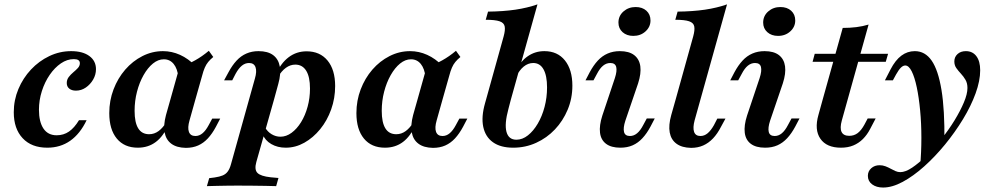

<svg xmlns="http://www.w3.org/2000/svg" viewBox="-20 -661 4525 874"><path d="M195.2 11.3Q123.4 11.3 83.1 -31.9Q42.7 -75 42.7 -150Q42.7 -205.6 63.7 -255.6Q84.7 -305.6 121 -344.4Q157.3 -383.1 204.4 -405.6Q251.6 -428.2 304 -428.2Q356.5 -428.2 386.7 -406Q416.9 -383.9 416.9 -346Q416.9 -321 404 -298.8Q391.1 -276.6 370.6 -262.5Q350 -248.4 325.8 -248.4Q306.5 -248.4 295.2 -257.7Q283.9 -266.9 283.9 -283.1Q283.9 -298.4 292.7 -310.1Q301.6 -321.8 313.7 -331.9Q325.8 -341.9 334.7 -351.6Q343.5 -361.3 343.5 -373.4Q343.5 -391.9 316.1 -391.9Q285.5 -391.9 257.3 -372.6Q229 -353.2 206.5 -320.6Q183.9 -287.9 170.6 -246.4Q157.3 -204.8 157.3 -161.3Q157.3 -106.5 177.8 -75.8Q198.4 -45.2 237.9 -45.2Q269.4 -45.2 294 -62.1Q318.5 -79 339.5 -113.7H374.2Q344.4 -51.6 299.6 -20.2Q254.8 11.3 195.2 11.3Z M607.3 11.3Q546 11.3 511.7 -30.2Q477.4 -71.8 477.4 -146Q477.4 -203.2 496.8 -254Q516.1 -304.8 550 -344Q583.9 -383.1 628.2 -405.6Q672.6 -428.2 721.8 -428.2Q762.1 -428.2 799.6 -411.3Q837.1 -394.4 869.4 -361.3L791.9 -309.7Q787.9 -348.4 770.6 -369.8Q753.2 -391.1 725.8 -391.1Q700 -391.1 676.2 -371.8Q652.4 -352.4 633.5 -319Q614.5 -285.5 603.6 -243.5Q592.7 -201.6 592.7 -156.5Q592.7 -103.2 609.3 -76.6Q625.8 -50 658.9 -50Q682.3 -50 702 -64.5Q721.8 -79 738.7 -107.3L746.8 -93.5Q724.2 -41.1 689.5 -14.9Q654.8 11.3 607.3 11.3ZM755.6 -208.1 796.8 -354.8Q836.3 -368.5 868.1 -386.3Q900 -404 930.6 -429.8L950.8 -401.6Q937.1 -390.3 927.8 -379Q918.5 -367.7 912.1 -352.8Q905.6 -337.9 900 -316.1L869.4 -208.1ZM842.7 -112.9Q833.1 -79.8 839.9 -60.9Q846.8 -41.9 869.4 -41.9Q887.1 -41.9 902 -54.4Q916.9 -66.9 929.8 -91.1L946 -121H982.3L962.9 -83.9Q946 -52.4 926.2 -31Q906.5 -9.7 881.9 1.2Q857.3 12.1 825.8 12.1Q783.9 11.3 759.7 -6.9Q735.5 -25 729.4 -58.1Q723.4 -91.1 735.5 -137.1L755.6 -208.1H869.4Z M1375.8 -427.4Q1436.3 -427.4 1471 -385.5Q1505.6 -343.5 1505.6 -269.4Q1505.6 -213.7 1487.5 -162.9Q1469.4 -112.1 1437.5 -73Q1405.6 -33.9 1365.3 -11.3Q1325 11.3 1280.6 11.3Q1243.5 11.3 1214.9 -5.2Q1186.3 -21.8 1175 -50.8L1186.3 -81.5Q1197.6 -61.3 1216.5 -50Q1235.5 -38.7 1256.5 -38.7Q1283.1 -38.7 1307.3 -56.5Q1331.5 -74.2 1350.4 -104.8Q1369.4 -135.5 1380.2 -175Q1391.1 -214.5 1391.1 -258.1Q1391.1 -311.3 1373.8 -339.1Q1356.5 -366.9 1324.2 -366.9Q1301.6 -366.9 1281.5 -352.4Q1261.3 -337.9 1244.4 -308.9L1236.3 -323.4Q1258.9 -374.2 1294.4 -400.8Q1329.8 -427.4 1375.8 -427.4ZM1113.7 -208.1 1140.3 -303.2Q1150 -336.3 1143.1 -355.2Q1136.3 -374.2 1113.7 -374.2Q1096 -374.2 1081 -362.1Q1066.1 -350 1052.4 -325L1037.1 -295.2H1000L1020.2 -332.3Q1037.1 -363.7 1056.9 -385.1Q1076.6 -406.5 1101.6 -417.3Q1126.6 -428.2 1156.5 -428.2Q1199.2 -428.2 1223.4 -410.1Q1247.6 -391.9 1253.6 -358.5Q1259.7 -325 1246.8 -279L1227.4 -208.1ZM1060.5 183.9Q1034.7 183.9 1012.1 184.3Q989.5 184.7 967.7 185.1Q946 185.5 921.8 186.3L932.3 150L957.3 146.8Q979.8 143.5 994 137.5Q1008.1 131.5 1016.9 119.4Q1025.8 107.3 1031.5 86.3L1113.7 -208.1H1227.4L1146.8 76.6Q1137.1 111.3 1152 126.2Q1166.9 141.1 1212.1 146L1247.6 149.2L1237.1 186.3Q1216.9 185.5 1189.1 185.1Q1161.3 184.7 1128.6 184.3Q1096 183.9 1060.5 183.9Z M1732.3 11.3Q1671 11.3 1636.7 -30.2Q1602.4 -71.8 1602.4 -146Q1602.4 -203.2 1621.8 -254Q1641.1 -304.8 1675 -344Q1708.9 -383.1 1753.2 -405.6Q1797.6 -428.2 1846.8 -428.2Q1887.1 -428.2 1924.6 -411.3Q1962.1 -394.4 1994.4 -361.3L1916.9 -309.7Q1912.9 -348.4 1895.6 -369.8Q1878.2 -391.1 1850.8 -391.1Q1825 -391.1 1801.2 -371.8Q1777.4 -352.4 1758.5 -319Q1739.5 -285.5 1728.6 -243.5Q1717.7 -201.6 1717.7 -156.5Q1717.7 -103.2 1734.3 -76.6Q1750.8 -50 1783.9 -50Q1807.3 -50 1827 -64.5Q1846.8 -79 1863.7 -107.3L1871.8 -93.5Q1849.2 -41.1 1814.5 -14.9Q1779.8 11.3 1732.3 11.3ZM1880.6 -208.1 1921.8 -354.8Q1961.3 -368.5 1993.1 -386.3Q2025 -404 2055.6 -429.8L2075.8 -401.6Q2062.1 -390.3 2052.8 -379Q2043.5 -367.7 2037.1 -352.8Q2030.6 -337.9 2025 -316.1L1994.4 -208.1ZM1967.7 -112.9Q1958.1 -79.8 1964.9 -60.9Q1971.8 -41.9 1994.4 -41.9Q2012.1 -41.9 2027 -54.4Q2041.9 -66.9 2054.8 -91.1L2071 -121H2107.3L2087.9 -83.9Q2071 -52.4 2051.2 -31Q2031.5 -9.7 2006.9 1.2Q1982.3 12.1 1950.8 12.1Q1908.9 11.3 1884.7 -6.9Q1860.5 -25 1854.4 -58.1Q1848.4 -91.1 1860.5 -137.1L1880.6 -208.1H1994.4Z M2316.1 11.3Q2258.9 11.3 2224.2 -13.3Q2189.5 -37.9 2179.8 -83.5Q2170.2 -129 2187.9 -191.1L2192.7 -208.1H2305.6L2294.4 -165.3Q2275.8 -96.8 2285.5 -60.9Q2295.2 -25 2330.6 -25Q2358.1 -25 2383.1 -44.8Q2408.1 -64.5 2427.8 -98Q2447.6 -131.5 2458.9 -174.2Q2470.2 -216.9 2470.2 -262.9Q2470.2 -316.9 2454 -345.6Q2437.9 -374.2 2407.3 -374.2Q2383.9 -374.2 2363.7 -357.7Q2343.5 -341.1 2329 -310.5L2330.6 -340.3Q2349.2 -382.3 2382.7 -405.2Q2416.1 -428.2 2458.1 -428.2Q2517.7 -428.2 2551.6 -385.9Q2585.5 -343.5 2585.5 -271Q2585.5 -212.9 2564.1 -161.7Q2542.7 -110.5 2506 -71.8Q2469.4 -33.1 2420.6 -10.9Q2371.8 11.3 2316.1 11.3ZM2192.7 -208.1 2272.6 -495.2Q2280.6 -524.2 2277.4 -540.7Q2274.2 -557.3 2254 -564.1Q2233.9 -571 2191.1 -571L2201.6 -608.1Q2271 -608.9 2325.8 -616.9Q2380.6 -625 2426.6 -641.1L2305.6 -208.1Z M2826.6 -111.3Q2816.1 -79 2820.6 -60.5Q2825 -41.9 2847.6 -41.9Q2865.3 -41.9 2880.2 -54.4Q2895.2 -66.9 2908.1 -91.9L2924.2 -121.8H2960.5L2941.1 -84.7Q2924.2 -53.2 2904.4 -31.9Q2884.7 -10.5 2860.1 0.4Q2835.5 11.3 2804 11.3Q2762.1 11.3 2738.7 -6.5Q2715.3 -24.2 2711.3 -56.9Q2707.3 -89.5 2721.8 -134.7L2779 -305.6Q2789.5 -337.9 2785.1 -356Q2780.6 -374.2 2758.1 -374.2Q2740.3 -374.2 2725.4 -362.1Q2710.5 -350 2697.6 -325L2681.5 -295.2H2645.2L2664.5 -332.3Q2681.5 -363.7 2701.2 -385.1Q2721 -406.5 2746 -417.3Q2771 -428.2 2801.6 -428.2Q2843.5 -428.2 2866.9 -410.1Q2890.3 -391.9 2894.8 -359.3Q2899.2 -326.6 2884.7 -281.5ZM2862.9 -497.6Q2833.1 -497.6 2814.1 -514.5Q2795.2 -531.5 2795.2 -558.1Q2795.2 -588.7 2818.1 -608.9Q2841.1 -629 2873.4 -629Q2904 -629 2922.6 -612.1Q2941.1 -595.2 2941.1 -567.7Q2941.1 -538.7 2918.5 -518.1Q2896 -497.6 2862.9 -497.6Z M3055.6 -208.1 3135.5 -495.2Q3143.5 -524.2 3140.3 -540.7Q3137.1 -557.3 3116.9 -564.1Q3096.8 -571 3054 -571L3064.5 -608.1Q3133.9 -608.9 3188.7 -616.9Q3243.5 -625 3289.5 -641.1L3168.5 -208.1ZM3141.9 -112.9Q3133.1 -79.8 3139.5 -60.9Q3146 -41.9 3168.5 -41.9Q3186.3 -41.9 3201.2 -54.4Q3216.1 -66.9 3229.8 -91.1L3245.2 -121H3282.3L3262.1 -83.9Q3246 -52.4 3225.8 -31Q3205.6 -9.7 3181 1.2Q3156.5 12.1 3125.8 12.1Q3083.9 11.3 3059.3 -6.9Q3034.7 -25 3028.6 -58.1Q3022.6 -91.1 3035.5 -137.1L3055.6 -208.1H3168.5Z M3485.5 -111.3Q3475 -79 3479.4 -60.5Q3483.9 -41.9 3506.5 -41.9Q3524.2 -41.9 3539.1 -54.4Q3554 -66.9 3566.9 -91.9L3583.1 -121.8H3619.4L3600 -84.7Q3583.1 -53.2 3563.3 -31.9Q3543.5 -10.5 3519 0.4Q3494.4 11.3 3462.9 11.3Q3421 11.3 3397.6 -6.5Q3374.2 -24.2 3370.2 -56.9Q3366.1 -89.5 3380.6 -134.7L3437.9 -305.6Q3448.4 -337.9 3444 -356Q3439.5 -374.2 3416.9 -374.2Q3399.2 -374.2 3384.3 -362.1Q3369.4 -350 3356.5 -325L3340.3 -295.2H3304L3323.4 -332.3Q3340.3 -363.7 3360.1 -385.1Q3379.8 -406.5 3404.8 -417.3Q3429.8 -428.2 3460.5 -428.2Q3502.4 -428.2 3525.8 -410.1Q3549.2 -391.9 3553.6 -359.3Q3558.1 -326.6 3543.5 -281.5ZM3521.8 -497.6Q3491.9 -497.6 3473 -514.5Q3454 -531.5 3454 -558.1Q3454 -588.7 3477 -608.9Q3500 -629 3532.3 -629Q3562.9 -629 3581.5 -612.1Q3600 -595.2 3600 -567.7Q3600 -538.7 3577.4 -518.1Q3554.8 -497.6 3521.8 -497.6Z M3725 -208.1 3816.1 -533.9Q3849.2 -533.9 3878.2 -537.5Q3907.3 -541.1 3933.9 -549.2L3838.7 -208.1ZM3679 -379.8 3688.7 -416.1H4022.6L4012.1 -379.8ZM3808.1 11.3Q3742.7 11.3 3714.5 -29.4Q3686.3 -70.2 3705.6 -137.9L3725 -208.1H3838.7L3812.1 -112.9Q3802.4 -78.2 3810.9 -60.5Q3819.4 -42.7 3846 -42.7Q3867.7 -42.7 3884.3 -55.2Q3900.8 -67.7 3915.3 -94.4L3929.8 -121.8H3966.1L3941.1 -74.2Q3927.4 -47.6 3908.1 -28.2Q3888.7 -8.9 3864.1 1.2Q3839.5 11.3 3808.1 11.3Z M4000 192.7Q3969.4 192.7 3950 178.2Q3930.6 163.7 3930.6 139.5Q3930.6 118.5 3946 104.8Q3961.3 91.1 3983.9 91.1Q3998.4 91.1 4010.9 96Q4023.4 100.8 4034.3 106.9Q4045.2 112.9 4056 117.7Q4066.9 122.6 4078.2 122.6Q4101.6 122.6 4132.3 102Q4162.9 81.5 4197.2 47.6Q4231.5 13.7 4264.9 -27.8Q4298.4 -69.4 4325 -112.9Q4351.6 -156.5 4367.7 -194.8Q4383.9 -233.1 4383.9 -260.5Q4383.9 -282.3 4375 -297.6Q4366.1 -312.9 4354.4 -325.4Q4342.7 -337.9 4333.5 -350.8Q4324.2 -363.7 4324.2 -381.5Q4324.2 -401.6 4338.7 -414.9Q4353.2 -428.2 4376.6 -428.2Q4407.3 -428.2 4424.6 -405.2Q4441.9 -382.3 4441.9 -341.1Q4441.9 -293.5 4421 -235.9Q4400 -178.2 4363.7 -118.5Q4327.4 -58.9 4281.9 -3.2Q4236.3 52.4 4186.7 96.8Q4137.1 141.1 4089.1 166.9Q4041.1 192.7 4000 192.7ZM4168.5 96Q4174.2 32.3 4174.2 -33.5Q4174.2 -99.2 4168.5 -158.5Q4162.9 -217.7 4153.2 -263.7Q4143.5 -309.7 4130.2 -336.3Q4116.9 -362.9 4100.8 -362.9Q4091.1 -362.9 4081 -353.2Q4071 -343.5 4058.9 -321.8L4044.4 -295.2H4008.1L4033.9 -345.2Q4055.6 -387.1 4083.1 -407.7Q4110.5 -428.2 4144.4 -428.2Q4191.1 -428.2 4221 -385.1Q4250.8 -341.9 4265.7 -251.6Q4280.6 -161.3 4279 -18.5Q4263.7 0.8 4246.8 20.2Q4229.8 39.5 4210.9 58.1Q4191.9 76.6 4168.5 96Z"/></svg>

Font: Playfair 9pt
Style: Bold Italic
Weight: 700
Italic angle: -15.6°
Designer: Claus Eggers Sørensen
Foundry: Claus Eggers Sørensen
Version: Version 2.203